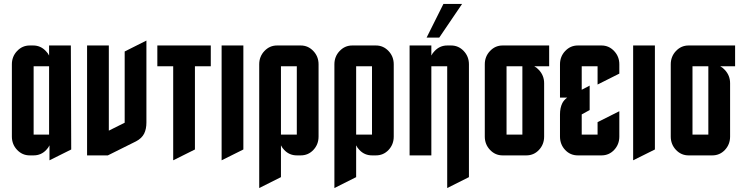

<svg xmlns="http://www.w3.org/2000/svg" viewBox="-20 -785 3748 970"><path d="M228 -450.2H149.9V-105H228ZM230 -50.8Q224.1 -38.1 213.4 -27.3Q187.5 0 149.9 0H129.9Q92.8 0 66.4 -27.8Q40 -55.7 40 -95.2V-460Q40 -499.5 66.4 -527.3Q92.8 -555.2 129.9 -555.2H147.9Q185.1 -555.2 211.4 -527.3Q222.2 -516.6 228 -504.4V-555.2H337.9L339.8 -29.8L230 24.9Z M419.9 0V-555.2H529.8V-125L609.9 -165V-524.9L719.7 -580.1V-166Q719.7 -132.8 708 -109.4Q695.3 -85.4 667 -70.8L524.9 0Z M855 24.9V-450.2H774.9V-555.2H1044.9V-450.2H964.8V-29.8Z M1099.6 24.9V-555.2H1209.5V-29.8Z M1289.6 -460Q1289.6 -499.5 1315.9 -527.3Q1342.3 -555.2 1379.4 -555.2H1499.5Q1536.6 -555.2 1563 -527.3Q1589.4 -499.5 1589.4 -460V-95.2Q1589.4 -55.2 1563 -27.3Q1537.1 0 1499.5 0H1479.5Q1441.9 0 1416 -27.3Q1405.3 -38.1 1399.4 -50.8V109.9L1289.6 165ZM1399.4 -105H1479.5V-450.2H1399.4Z M1669.4 -460Q1669.4 -499.5 1695.8 -527.3Q1722.2 -555.2 1759.3 -555.2H1879.4Q1916.5 -555.2 1942.9 -527.3Q1969.2 -499.5 1969.2 -460V-95.2Q1969.2 -55.2 1942.9 -27.3Q1917 0 1879.4 0H1859.4Q1821.8 0 1795.9 -27.3Q1785.2 -38.1 1779.3 -50.8V109.9L1669.4 165ZM1779.3 -105H1859.4V-450.2H1779.3Z M2199.2 -595.2H2135.3L2220.2 -765.1H2314.5ZM2159.2 0H2049.3V-555.2H2159.2V-504.4Q2165 -516.6 2175.8 -527.3Q2202.1 -555.2 2239.3 -555.2H2259.3Q2296.4 -555.2 2322.8 -527.3Q2349.1 -499.5 2349.1 -460V109.9L2239.3 165V-450.2H2159.2Z M2619.1 -450.2H2539.1V-105H2619.1ZM2729 -95.2Q2729 -55.2 2702.6 -27.3Q2676.8 0 2639.2 0H2519Q2481.9 0 2455.6 -27.8Q2429.2 -55.7 2429.2 -95.2V-460Q2429.2 -499.5 2455.6 -527.3Q2481.9 -555.2 2519 -555.2H2754.4V-450.2H2679.2Q2691.4 -443.8 2702.6 -431.6Q2729 -403.3 2729 -364.7Z M3019 -555.2Q3056.2 -555.2 3082.5 -527.3Q3108.9 -499.5 3108.9 -460V-413.1L2999 -357.9V-450.2H2918.9V-331.5L2959 -352.5V-229L2918.9 -207V-105H2999V-168L3108.9 -223.1V-95.2Q3108.9 -55.2 3082.5 -27.3Q3056.6 0 3019 0H2898.9Q2861.3 0 2835.4 -27.3Q2809.1 -55.2 2809.1 -95.2V-207Q2809.1 -240.2 2820.8 -263.7Q2828.6 -279.3 2845.7 -292H2809.1V-460Q2809.1 -499.5 2835.4 -527.3Q2861.8 -555.2 2898.9 -555.2Z M3178.7 24.9V-555.2H3288.6V-29.8Z M3558.6 -450.2H3478.5V-105H3558.6ZM3668.5 -95.2Q3668.5 -55.2 3642.1 -27.3Q3616.2 0 3578.6 0H3458.5Q3421.4 0 3395 -27.8Q3368.7 -55.7 3368.7 -95.2V-460Q3368.7 -499.5 3395 -527.3Q3421.4 -555.2 3458.5 -555.2H3693.8V-450.2H3618.7Q3630.9 -443.8 3642.1 -431.6Q3668.5 -403.3 3668.5 -364.7Z"/></svg>

Font: Horta
Style: Regular
Weight: 600
Width: 3
Version: Version 0.11